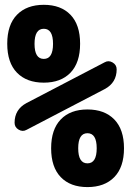

<svg xmlns="http://www.w3.org/2000/svg" viewBox="-20 -760 540 790"><path d="M460 -474.6Q460 -419.9 411.1 -393.6L88.9 -225.6Q73.2 -216.8 56.6 -226.6Q40 -236.3 40 -254.9Q40 -309.6 88.9 -335.9L411.1 -503.9Q426.8 -512.7 443.4 -502.9Q460 -493.2 460 -474.6ZM198.2 -579.6Q198.2 -641.6 160.2 -641.6Q122.1 -641.6 122.1 -579.6Q122.1 -517.6 160.2 -517.6Q198.2 -517.6 198.2 -579.6ZM270 -460.9Q230.5 -419.9 160.2 -419.9Q89.8 -419.9 49.8 -460.9Q9.8 -502 9.8 -580.1Q9.8 -658.2 49.8 -699.2Q89.8 -740.2 160.2 -740.2Q230.5 -740.2 270 -699.2Q309.6 -658.2 309.6 -580.1Q309.6 -502 270 -460.9ZM301.8 -149.9Q301.8 -87.9 339.8 -87.9Q377.9 -87.9 377.9 -149.9Q377.9 -211.9 339.8 -211.9Q301.8 -211.9 301.8 -149.9ZM230 -268.6Q269.5 -309.6 339.8 -309.6Q410.2 -309.6 450.2 -268.6Q490.2 -227.5 490.2 -149.9Q490.2 -72.3 450.2 -31.2Q410.2 9.8 339.8 9.8Q269.5 9.8 230 -31.2Q190.4 -72.3 190.4 -149.9Q190.4 -227.5 230 -268.6Z"/></svg>

Font: Rounded-X Mgen+ 1m bold
Style: Bold
Weight: 700
Designer: [Source Han Sans]
Ryoko NISHIZUKA  (kana & ideographs); Paul D. Hunt (Latin, Greek & Cyrillic); Wenlong ZHANG  (bopomofo
Version: Version 1.059.20150602